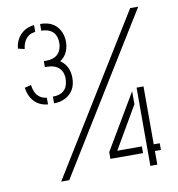

<svg xmlns="http://www.w3.org/2000/svg" viewBox="-78 -755 765 826"><g transform="rotate(-10 304.5 -342.0)"><path d="M151.4 -336.9V-366.2Q210.9 -366.2 217.8 -419.9Q218.8 -426.8 218.8 -432.6Q218.8 -477.5 180.7 -492.2Q166 -497.1 149.4 -497.1H139.6V-523.4H149.4Q209 -523.4 217.8 -576.2Q218.8 -582 218.8 -587.9Q218.8 -645.5 166 -653.3Q159.2 -654.3 151.4 -654.3V-683.6Q217.8 -683.6 240.2 -629.9Q248 -610.4 248 -588.9Q247.1 -536.1 209 -510.7Q248 -483.4 248 -431.6Q248 -372.1 200.2 -347.7Q178.7 -336.9 151.4 -336.9ZM512.7 0V-341.8H543V-88.9H569.3V-59.6H543V0ZM348.6 -59.6V-88.9L491.2 -330.1V-273.4L383.8 -88.9H491.2V-59.6ZM39.1 -424.8 67.4 -431.6Q74.2 -376 118.2 -367.2Q125 -366.2 125 -366.2V-336.9Q69.3 -341.8 46.9 -393.6Q41 -409.2 39.1 -424.8ZM39.1 -595.7Q43.9 -646.5 85.9 -671.9Q104.5 -681.6 125 -683.6V-654.3Q125 -654.3 105.5 -649.4Q73.2 -633.8 67.4 -588.9ZM123 0 544.9 -683.6H580.1L158.2 0Z"/></g></svg>

Font: Post No Bills Colombo Light
Style: Regular
Weight: 300
Designer: Kosala Senevirathne, Siva Puranthara, Lasantha Premarathna, Tharique Azeez
Foundry: Mooniak
Version: Version 1.220 ; ttfautohint (v1.6)